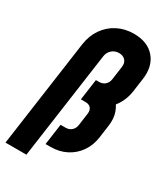

<svg xmlns="http://www.w3.org/2000/svg" viewBox="-215 -860 933 1073"><g transform="rotate(30 251.5 -323.0)"><path d="M4 120 101 -571Q109.5 -629.5 140 -673.5Q170.5 -717.5 217.8 -741.8Q265 -766 323 -766Q411 -766 457.2 -712.5Q503.5 -659 491 -571L479 -485Q473 -442.5 453.5 -406.2Q434 -370 404 -346L409 -400Q435.5 -375.5 449.2 -337.2Q463 -299 456 -250L445 -170Q437.5 -114 408.5 -72.5Q379.5 -31 334.5 -8Q289.5 15 234 15H202L221 -120H253Q276 -120 291.5 -133.8Q307 -147.5 310 -170L321 -250Q324 -272.5 312.8 -286.2Q301.5 -300 278 -300H248L267 -435H287Q310 -435 325.5 -448.8Q341 -462.5 344 -485L356 -571Q360 -598 345.5 -614.5Q331 -631 304 -631Q278 -631 259 -614.5Q240 -598 236 -571L139 120Z"/></g></svg>

Font: Mohave Light
Style: Bold Italic
Weight: 700
Italic angle: -8°
Version: Version 2.003